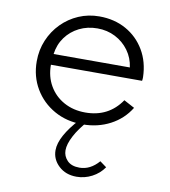

<svg xmlns="http://www.w3.org/2000/svg" viewBox="-88 -603 844 956"><g transform="rotate(10 334.0 -125.0)"><path d="M347.5 16Q424 16 486.8 -17Q549.5 -50 586 -109.5L532 -138.5Q468 -44.5 350.5 -44.5Q289.5 -44.5 242 -70.8Q194.5 -97 167.8 -143.2Q141 -189.5 141 -249H602Q603 -254.5 603.2 -258.5Q603.5 -262.5 603.5 -268Q601.5 -344.5 566.8 -403.2Q532 -462 472.8 -495Q413.5 -528 337.5 -528Q282 -528 233.2 -507Q184.5 -486 147.5 -448.5Q110.5 -411 89.5 -361.2Q68.5 -311.5 68.5 -254Q68.5 -177.5 104.8 -116.2Q141 -55 204 -19.5Q267 16 347.5 16ZM145 -304Q151.5 -352.5 178.2 -389.2Q205 -426 246.5 -446.8Q288 -467.5 338.5 -467.5Q388 -467.5 429 -446.5Q470 -425.5 497 -388.5Q524 -351.5 530.5 -304ZM363 278Q403.5 278 440.5 258.8Q477.5 239.5 500.5 206L467 181.5Q424 231 369.5 231Q328.5 231 307.5 209Q286.5 187 286.5 157.5Q286.5 126.5 308.8 84.2Q331 42 370.5 -1.5H328Q284.5 45.5 261 88.2Q237.5 131 237.5 166Q237.5 212 272.8 245Q308 278 363 278Z"/></g></svg>

Font: Spartan
Style: Regular
Weight: 400
Designer: Matt Bailey, Mirko Velimirovic
Foundry: Matt Bailey
Version: Version 1.003; ttfautohint (v1.8.3)